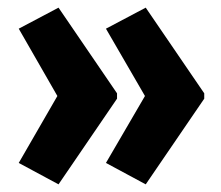

<svg xmlns="http://www.w3.org/2000/svg" viewBox="-20 -528 579 502"><path d="M514 -270 361 -46 257 -102 359 -277 257 -453 361 -508 514 -284ZM286 -270 133 -46 29 -102 130 -277 29 -453 133 -508 286 -284Z"/></svg>

Font: Noto Sans Ethiopic ExtraCondensed ExtraBold
Style: Regular
Weight: 800
Width: 2
Designer: Monotype Design Team
Foundry: Monotype Imaging Inc.
Version: Version 2.102; ttfautohint (v1.8.4.7-5d5b)